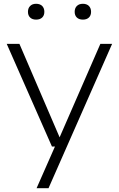

<svg xmlns="http://www.w3.org/2000/svg" viewBox="-20 -773 626 1013"><path d="M254 0 15.5 -541.5H82.5L294.5 -48.5L509.5 -541.5H571.5L236 220H173L270 0ZM417.5 -669.5Q397 -669.5 385.5 -680.5Q374 -691.5 374 -710.5Q374 -730 385.5 -741.5Q397 -753 417.5 -753Q437.5 -753 449 -741.5Q460.5 -730 460.5 -710.5Q460.5 -691.5 449 -680.5Q437.5 -669.5 417.5 -669.5ZM170.5 -669.5Q150.5 -669.5 139 -680.5Q127.5 -691.5 127.5 -710.5Q127.5 -730 139 -741.5Q150.5 -753 170.5 -753Q191 -753 202.5 -741.5Q214 -730 214 -710.5Q214 -691.5 202.5 -680.5Q191 -669.5 170.5 -669.5Z"/></svg>

Font: Encode Sans Expanded Expanded Light
Style: Regular
Weight: 300
Width: 7
Designer: Multiple Designers
Foundry: Impallari Type
Version: Version 3.000; ttfautohint (v1.8.3) -l 8 -r 50 -G 200 -x 14 